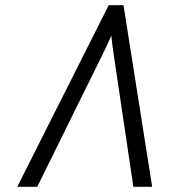

<svg xmlns="http://www.w3.org/2000/svg" viewBox="-20 -720 660 740"><path d="M46.5 0 399 -700H456L566.5 0H494L419 -504.5Q416 -524 413.2 -545.8Q410.5 -567.5 409 -582.5Q401.5 -566.5 392.8 -546.8Q384 -527 374.5 -508.5L123.5 0Z"/></svg>

Font: Overpass Light
Style: Italic
Weight: 300
Italic angle: -10°
Designer: Delve Withrington, Dave Bailey, Thomas Jockin
Foundry: Delve Fonts LLC
Version: Version 4.000; ttfautohint (v1.8.3)